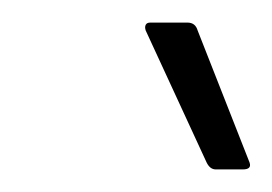

<svg xmlns="http://www.w3.org/2000/svg" viewBox="-20 -710 241 170"><path d="M171 -560Q166 -560 163 -566L109 -683Q108 -686 109 -688Q110 -690 113 -690H146Q153 -690 155 -683L201 -566Q203 -560 195 -560Z"/></svg>

Font: Sofia Sans Semi Condensed ExtraLight
Style: Italic
Weight: 250
Italic angle: -9°
Version: Version 4.100